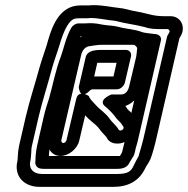

<svg xmlns="http://www.w3.org/2000/svg" viewBox="-20 -691 730 746"><path d="M307 -600H285C274 -600 262 -592 257 -583C236 -546 228 -504 217 -473C196 -420 184 -355 171 -310C163 -284 156 -265 150 -238L124 -124C121 -111 120 -99 119 -91L118 -78C118 -73 118 -66 117 -57C120 -40 132 -35 149 -35H437C457 -35 474 -41 482 -57C484 -62 492 -73 499 -85C504 -95 507 -114 507 -114C512 -130 515 -142 517 -151L605 -533C609 -550 595 -559 579 -559C563 -561 542 -563 533 -566C502 -578 466 -579 443 -586C422 -592 394 -592 380 -595C366 -598 349 -601 329 -601C322 -601 316 -600 307 -600ZM458 -115C454 -97 454 -98 446 -85H170V-88L171 -99C172 -107 173 -119 174 -124L200 -238C206 -263 212 -278 220 -306C234 -355 248 -420 265 -465C276 -496 283 -525 293 -550H295C302 -550 309 -550 319 -551C330 -551 344 -548 360 -546C380 -542 401 -542 419 -538C448 -530 485 -526 507 -518C520 -513 535 -513 550 -511L467 -151C465 -142 461 -129 458 -115ZM629 -548 537 -151C534 -137 522 -96 518 -83C514 -76 507 -64 501 -51C489 -23 476 -15 432 -15H144C109 -15 93 -35 97 -61C103 -87 100 -108 104 -124L130 -237C144 -297 165 -360 182 -425C192 -461 200 -479 210 -512C228 -575 249 -616 274 -619C278 -620 285 -620 292 -620H311C316 -620 325 -620 331 -621C365 -621 393 -613 428 -610C443 -607 455 -603 473 -600C497 -596 521 -591 542 -586C563 -578 586 -578 607 -578H631C635 -578 640 -572 639 -568C637 -561 630 -554 629 -548ZM323 -670H304C297 -670 286 -670 277 -669C198 -658 175 -563 161 -514C152 -485 144 -465 133 -427C116 -364 95 -301 80 -237L54 -124C48 -96 50 -74 47 -60C47 -60 46 -59 46 -58C37 -1 78 35 133 35H421C477 35 522 13 546 -41C548 -45 559 -60 565 -74C571 -88 583 -132 587 -151L677 -542C681 -548 687 -559 689 -568C696 -600 675 -628 643 -628H619C597 -628 577 -631 566 -634C542 -640 516 -646 492 -650C478 -653 464 -658 444 -660C412 -663 384 -671 341 -671C335 -671 331 -670 323 -670ZM238 -145C237 -141 230 -135 226 -135C222 -135 217 -141 218 -145L295 -476C300 -498 312 -508 324 -511C343 -514 361 -517 376 -517H499C505 -517 514 -506 513 -503C511 -491 512 -485 509 -470L482 -356C477 -334 465 -324 451 -324H413C413 -324 358 -303 388 -278C401 -268 416 -252 424 -242L434 -229C439 -223 446 -218 451 -211L458 -201C460 -198 463 -193 456 -187C452 -184 447 -182 442 -186L436 -195C427 -207 414 -218 407 -228C392 -251 368 -265 354 -281C340 -296 329 -306 325 -318C325 -318 285 -345 276 -306ZM288 -145C290 -154 311 -243 311 -243C328 -223 351 -209 363 -194C371 -182 382 -171 393 -159L399 -149C416 -127 457 -127 486 -153C513 -177 523 -214 502 -237L495 -247C490 -254 483 -260 476 -266L468 -278L467 -279C503 -292 525 -324 532 -356L559 -470C562 -485 563 -495 564 -507C567 -539 545 -567 511 -567H388C366 -567 344 -563 326 -560C285 -553 254 -515 245 -476L168 -145C161 -113 183 -85 215 -85C247 -85 281 -113 288 -145ZM313 -469 286 -353C286 -353 289 -301 327 -337C333 -343 336 -344 342 -344H434C449 -344 462 -358 465 -369L489 -472C492 -487 481 -497 470 -497H372C345 -497 318 -492 313 -469ZM360 -447H433L421 -394H354H346L358 -447Z"/></svg>

Font: Electronic
Style: OutlineIt
Weight: 700
Version: Version 1.011